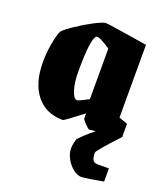

<svg xmlns="http://www.w3.org/2000/svg" viewBox="-130 -561 756 878"><g transform="rotate(20 247.5 -122.0)"><path d="M417 148H474V212Q448 217 413 222.5Q378 228 369 228Q349 228 328.5 212Q308 196 294 171Q280 146 280 121Q280 99 289 73Q312 47 359 9L329 12Q324 12 307 -5.5Q290 -23 290 -29V-53Q206 12 200 12Q117 12 70.5 -46Q24 -104 24 -206Q24 -249 31.5 -293Q39 -337 50 -363Q63 -378 102.5 -404.5Q142 -431 181.5 -451.5Q221 -472 235 -472Q245 -472 326.5 -459Q408 -446 440 -441V-87L482 -72V-10L483 -9Q389 92 389 102Q389 128 396 138Q403 148 417 148ZM284 -366Q264 -380 243 -391Q222 -402 215 -399Q191 -386 191 -219Q191 -168 202.5 -131.5Q214 -95 230 -95Q236 -95 259 -107Q282 -119 284 -120Z"/></g></svg>

Font: Grenze ExtraBold
Style: Regular
Weight: 800
Designer: Renata Polastri
Foundry: Omnibus-Type
Version: Version 1.002; ttfautohint (v1.8)